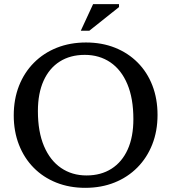

<svg xmlns="http://www.w3.org/2000/svg" viewBox="-20 -891 822 922"><path d="M393 -687Q469.5 -687 532.5 -661.8Q595.5 -636.5 641.2 -590.5Q687 -544.5 711.8 -480.5Q736.5 -416.5 736.5 -339Q736.5 -261.5 711.2 -197.5Q686 -133.5 639.8 -86.8Q593.5 -40 530 -14.5Q466.5 11 389.5 11Q313.5 11 250.2 -14.2Q187 -39.5 141.5 -85.8Q96 -132 71 -196Q46 -260 46 -337Q46 -414.5 71.2 -478.8Q96.5 -543 143 -589.8Q189.5 -636.5 253 -661.8Q316.5 -687 393 -687ZM395.5 -48.5Q465 -48.5 515.5 -80.8Q566 -113 593.2 -173.2Q620.5 -233.5 620.5 -319Q620.5 -418.5 591.5 -487.2Q562.5 -556 509.8 -591.8Q457 -627.5 387 -627.5Q317.5 -627.5 267 -595.5Q216.5 -563.5 189.2 -503Q162 -442.5 162 -357.5Q162 -258.5 191.2 -189.5Q220.5 -120.5 273.2 -84.5Q326 -48.5 395.5 -48.5ZM368 -743.5 427 -871H551.5V-857L409 -743.5Z"/></svg>

Font: Newsreader 16pt Medium
Style: Regular
Weight: 500
Designer: Hugues Gentile
Foundry: Production Type
Version: Version 1.003